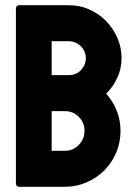

<svg xmlns="http://www.w3.org/2000/svg" viewBox="-20 -716 514 736"><path d="M178 -138H229Q260 -138 282 -160.5Q304 -183 304 -215Q304 -246 282 -268Q260 -290 229 -290H178ZM178 -428H243Q273 -428 291 -448Q309 -468 309 -493Q309 -520 289.5 -539Q270 -558 243 -558H178ZM55 0Q41 0 41 -14V-682Q41 -696 55 -696H243Q287 -696 324 -679Q361 -662 388 -634Q415 -606 430.5 -569.5Q446 -533 446 -494Q446 -452 429 -416.5Q412 -381 387 -357Q413 -328 427.5 -291.5Q442 -255 442 -215Q442 -170 425.5 -131Q409 -92 380 -63Q351 -34 312 -17Q273 0 229 0Z"/></svg>

Font: AL Dynamic
Style: Bold
Weight: 700
Version: Version 1.000; ttfautohint (v1.8.2) -l 8 -r 50 -G 200 -x 14 